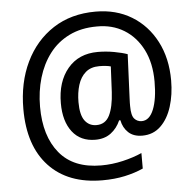

<svg xmlns="http://www.w3.org/2000/svg" viewBox="-55 -772 925 913"><g transform="rotate(-5 407.5 -315.0)"><path d="M764 -359Q764 -291 746 -234Q728 -177 692.5 -143Q657 -109 605 -109Q563 -109 538.5 -132Q514 -155 507 -191H501Q485 -154 455 -131.5Q425 -109 381 -109Q310 -109 271 -159.5Q232 -210 232 -296Q232 -399 284.5 -461.5Q337 -524 428 -524Q467 -524 505.5 -517Q544 -510 569 -501L560 -296Q559 -280 559 -269.5Q559 -259 559 -254Q559 -209 573 -193.5Q587 -178 608 -178Q645 -178 665 -227.5Q685 -277 685 -360Q685 -449 652.5 -513Q620 -577 563.5 -611.5Q507 -646 434 -645Q359 -645 302 -617Q245 -589 207.5 -539.5Q170 -490 151 -425.5Q132 -361 132 -288Q132 -148 199 -66.5Q266 15 398 15Q450 15 501.5 3Q553 -9 593 -27V47Q553 65 504.5 75.5Q456 86 398 86Q234 86 143 -11Q52 -108 52 -284Q52 -410 99 -507.5Q146 -605 231.5 -660.5Q317 -716 434 -716Q532 -716 606 -671Q680 -626 722 -545.5Q764 -465 764 -359ZM316 -294Q316 -233 336.5 -205.5Q357 -178 392 -178Q435 -178 454.5 -217.5Q474 -257 478 -328L484 -450Q474 -453 459.5 -454.5Q445 -456 429 -456Q389 -456 364 -434.5Q339 -413 327.5 -376Q316 -339 316 -294Z"/></g></svg>

Font: Noto Sans Gujarati UI SemiCondensed Medium
Style: Regular
Weight: 500
Width: 4
Designer: Jelle Bosma - Monotype Design Team, Universal Thirst
Foundry: Monotype Imaging Inc.
Version: Version 2.106; ttfautohint (v1.8.4.7-5d5b)